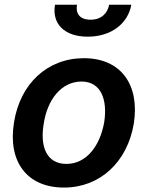

<svg xmlns="http://www.w3.org/2000/svg" viewBox="-20 -806 644 836"><path d="M455.3 -785.5C448.9 -751.1 424 -720.2 374.3 -720.2C323.2 -720.2 308.9 -751.4 315.3 -785.5H219.5C205.3 -702.8 259.9 -646.3 362.2 -646.3C463.4 -646.3 537.3 -702.8 551.8 -785.5ZM258.5 10.7C415.5 10.7 534.1 -100.1 562.5 -267C589.5 -438.2 505.7 -552.6 345.2 -552.6C186.4 -552.6 67.8 -441.4 41.2 -274.1C12.8 -103.7 96.2 10.7 258.5 10.7ZM269.2 -92.3C181.8 -92.3 153.4 -169.4 170.5 -267.8C185.7 -369.3 244.7 -450.6 335.2 -451C420.1 -450.6 448.5 -372.5 433.9 -274.9C416.2 -172.6 357.6 -92.3 269.2 -92.3Z"/></svg>

Font: Riot Sans 2.0
Style: Bold Italic
Weight: 600
Italic angle: -9.39999°
Designer: Rasmus Andersson
Foundry: rsms
Version: Version 3.006;hotconv 1.0.109;makeotfexe 2.5.65596